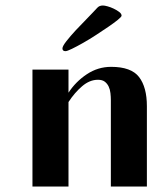

<svg xmlns="http://www.w3.org/2000/svg" viewBox="-20 -678 579 698"><path d="M98 0V-425H229V-341Q255 -381 295.5 -408Q336 -435 384 -435Q457 -435 485.5 -398Q514 -361 514 -292V0H383V-314Q383 -326 381.5 -339.5Q380 -353 375 -363.5Q370 -374 361 -381Q352 -388 336 -388Q306 -388 278.5 -364.5Q251 -341 229 -307V0ZM318 -633Q326 -641 333.5 -649.5Q341 -658 354 -658Q360 -658 371 -655Q382 -652 393.5 -646.5Q405 -641 413.5 -634.5Q422 -628 422 -621Q422 -617 408.5 -606Q395 -595 374.5 -581Q354 -567 329.5 -551Q305 -535 282 -522Q259 -509 241.5 -500.5Q224 -492 218 -492Q207 -492 207 -502Q207 -510 221.5 -528.5Q236 -547 255 -567.5Q274 -588 292.5 -606.5Q311 -625 318 -633Z"/></svg>

Font: Gamine
Style: Bold
Weight: 700
Designer: Tapiwanashe Sebastian Garikayi
Version: Version 1.000